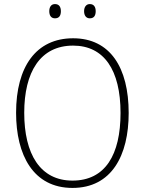

<svg xmlns="http://www.w3.org/2000/svg" viewBox="-20 -913 711 943"><path d="M222 -858C222 -837 231 -823 250 -823C271 -823 279 -837 279 -858C279 -878 271 -893 250 -893C231 -893 222 -878 222 -858ZM393 -858C393 -837 403 -823 421 -823C442 -823 450 -837 450 -858C450 -879 441 -893 421 -893C403 -893 393 -878 393 -858ZM612 -358C612 -581 521 -725 339 -725C157 -725 59 -585 59 -359C59 -152 143 10 336 10C528 10 612 -149 612 -358ZM99 -359C99 -558 177 -689 339 -689C491 -689 572 -569 572 -358C572 -153 497 -26 336 -26C177 -26 99 -157 99 -359Z"/></svg>

Font: Noto Sans Myanmar SemiCondensed ExtraLight
Style: Regular
Weight: 200
Width: 4
Designer: Monotype Design Team
Foundry: Monotype Imaging Inc.
Version: Version 2.107